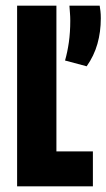

<svg xmlns="http://www.w3.org/2000/svg" viewBox="-20 -659 376 679"><path d="M179.5 0H40.5V-639H179.5ZM130 -123.5H308.5V0H130ZM332.5 -639Q334 -630.5 335.2 -619.8Q336.5 -609 336.5 -594.5Q336.5 -546 324.5 -503.8Q312.5 -461.5 286.5 -424.5L210 -445Q218.5 -474.5 223.5 -509.5Q228.5 -544.5 228.5 -586Q228.5 -600 227.5 -611.5Q226.5 -623 225.5 -639Z"/></svg>

Font: Anek Latin Condensed
Style: Bold
Weight: 700
Width: 3
Designer: Yesha Goshar
Foundry: Ek Type
Version: Version 1.003